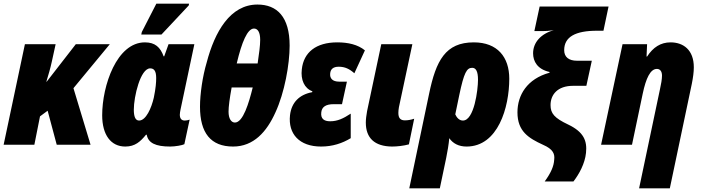

<svg xmlns="http://www.w3.org/2000/svg" viewBox="-26 -796 3863 1056"><path d="M-6 0H163L194 -156L236 -187L286 0H472L378 -311L578 -553H391L231 -347H229C240 -383 251 -420 259 -457L280 -553H111Z M751 -606H862L1012 -766L1014 -776H834L754 -620ZM663 10C717 10 746 -17 777 -55H781C789 -10 829 10 910 10C937 10 978 3 988 -3L1017 -138C1010 -135 998 -133 990 -133C971 -133 963 -146 963 -165C963 -173 965 -184 967 -194L1043 -553H901L877 -486H874C856 -536 827 -563 771 -563C616 -563 536 -325 536 -162C536 -54 584 10 663 10ZM739 -133C718 -133 710 -156 710 -193C710 -264 746 -420 800 -420C821 -420 833 -406 833 -367C833 -344 831 -312 820 -259C807 -202 777 -133 739 -133Z M1074 -209C1074 -65 1133 10 1256 10C1369 10 1441 -71 1489 -178C1539 -286 1567 -442 1567 -545C1567 -704 1497 -771 1390 -771C1240 -771 1155 -621 1111 -453C1088 -376 1074 -279 1074 -209ZM1276 -447C1304 -565 1335 -639 1371 -639C1392 -639 1405 -618 1405 -577C1405 -545 1399 -502 1391 -447ZM1231 -182C1231 -209 1237 -255 1248 -315H1364C1343 -230 1311 -122 1266 -122C1246 -122 1231 -143 1231 -182Z M1740 10C1803 10 1857 -8 1903 -36V-171C1862 -144 1830 -129 1790 -129C1756 -129 1737 -143 1741 -178C1744 -208 1766 -223 1809 -223H1855L1882 -347H1839C1803 -347 1787 -365 1790 -392C1792 -416 1807 -429 1837 -429C1871 -429 1896 -417 1923 -393L1981 -519C1942 -551 1888 -563 1829 -563C1712 -563 1644 -508 1634 -415C1627 -357 1648 -310 1692 -294L1691 -289C1621 -276 1577 -233 1569 -162C1558 -60 1620 10 1740 10Z M2130 10C2158 10 2194 6 2223 -2L2252 -143C2234 -137 2217 -134 2201 -134C2177 -134 2165 -146 2165 -175C2165 -184 2166 -194 2168 -206L2242 -553H2071L1993 -185C1989 -162 1986 -141 1986 -122C1986 -37 2034 9 2130 10Z M2334 -280 2225 240H2393L2428 73C2435 39 2442 -2 2445 -36C2465 -7 2497 10 2540 10C2713 10 2775 -205 2775 -363C2775 -482 2710 -563 2580 -563C2424 -563 2372 -463 2334 -280ZM2520 -133C2500 -133 2486 -149 2478 -167L2500 -273C2526 -397 2541 -423 2571 -423C2592 -423 2603 -403 2603 -357C2603 -302 2582 -133 2520 -133Z M2970 202H3128C3159 162 3191 104 3197 45C3204 -21 3185 -70 3099 -111C3023 -147 3002 -172 3002 -218C3002 -275 3040 -324 3126 -324H3199L3229 -462H3147C3103 -462 3077 -482 3077 -520C3077 -593 3138 -627 3258 -627H3293L3321 -760H2942L2913 -625H2959C2975 -625 2994 -626 3020 -630C2950 -611 2906 -563 2906 -503C2906 -458 2930 -415 2997 -400L2996 -396C2873 -362 2820 -273 2820 -178C2820 -73 2882 -36 2960 0C3018 25 3026 52 3022 83C3020 118 3005 153 2970 202Z M3604 -306 3489 240H3658L3779 -335C3786 -370 3790 -400 3790 -426C3790 -522 3732 -563 3662 -563C3608 -563 3566 -536 3533 -485H3530L3533 -553H3398L3280 0H3450L3509 -281C3527 -366 3551 -417 3587 -417C3604 -417 3615 -404 3615 -380C3615 -361 3610 -332 3604 -306Z"/></svg>

Font: Noto Sans Condensed Black
Style: Italic
Weight: 900
Width: 3
Italic angle: -12°
Designer: Monotype Design Team
Foundry: Monotype Imaging Inc.
Version: Version 2.013